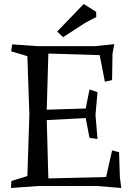

<svg xmlns="http://www.w3.org/2000/svg" viewBox="-20 -931 665 961"><path d="M214 -330 222 -38 511 -45 541 -178 576 -169 580 -45 587 10 466 0H172L35 10L37 -25L117 -50L127 -357L117 -650L36 -674L41 -709L167 -700H455L552 -710L543 -661L541 -530L505 -522L479 -655L222 -663L214 -382L409 -388L428 -483L468 -470L458 -356L468 -235L428 -241L409 -340ZM399 -911 461 -872 462 -846 407 -817 296 -745 266 -773Z"/></svg>

Font: Alike Angular
Style: Regular
Weight: 400
Designer: Sveta Sebyakina
Foundry: Cyreal (www.cyreal.org)
Version: Version 1.300; ttfautohint (v1.8.4.7-5d5b)